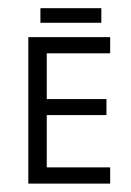

<svg xmlns="http://www.w3.org/2000/svg" viewBox="-20 -437 311 457"><path d="M242.2 0H47.4V-348.6H242.2V-310.1H91.3V-201.2H233.4V-163.1H91.3V-38.6H242.2ZM221.2 -417.5V-382.8H76.2V-417.5Z"/></svg>

Font: NotoSansOldHungarianUI
Style: Regular
Weight: 400
Designer: Monotype Design Team
Foundry: Monotype Imaging Inc.
Version: Version 1001.000; ttfautohint (v1.8.4.7-5d5b)